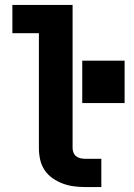

<svg xmlns="http://www.w3.org/2000/svg" viewBox="-20 -755 540 775"><path d="M325 0Q301 0 278 -3Q255 -6 233.5 -14Q212 -22 192.5 -35.5Q173 -49 160 -68.5Q147 -88 142 -111Q137 -134 137 -157V-621H30V-735H273V-157Q273 -147 277 -138Q281 -129 288.5 -123.5Q296 -118 305.5 -116Q315 -114 325 -114H389V0ZM312 -339V-510H483V-339Z"/></svg>

Font: Iosevka SS04 Heavy
Style: Regular
Weight: 900
Monospace: yes
Designer: Belleve Invis
Foundry: Belleve Invis
Version: Version 19.0.0; ttfautohint (v1.8.4)